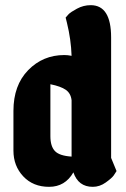

<svg xmlns="http://www.w3.org/2000/svg" viewBox="-20 -723 488 743"><path d="M410 -112 431 -61Q427 -54 420 -44Q413 -34 389.5 -17Q366 0 339 0Q283 0 264 -56Q232 0 170 0Q108 0 70 -40.5Q32 -81 32 -140V-294Q32 -393 89 -451.5Q146 -510 229 -510Q242 -510 257 -507Q255 -570 239 -635L234 -655Q238 -660 245.5 -668Q253 -676 278 -689.5Q303 -703 331 -703Q410 -703 410 -578ZM175 -196Q175 -157 192.5 -138.5Q210 -120 257 -117V-335Q254 -362 234.5 -375.5Q215 -389 175 -397Z"/></svg>

Font: Chela One Cyrilic
Style: Regular
Weight: 400
Designer: Miguel Hernandez
Foundry: LatinoType
Version: Version 1.001